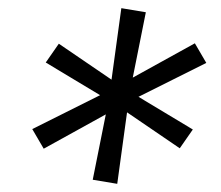

<svg xmlns="http://www.w3.org/2000/svg" viewBox="-20 -708 540 470"><path d="M267 -258 207 -268 239 -428 87 -344 59 -392 225 -475 92 -555 124 -601 253 -513 277 -688 337 -678 305 -518 457 -602 485 -554 319 -471 452 -391 420 -345 291 -433Z"/></svg>

Font: Iosevka SS18 Light
Style: Italic
Weight: 300
Italic angle: -9°
Monospace: yes
Designer: Belleve Invis
Foundry: Belleve Invis
Version: Version 25.1.1; ttfautohint (v1.8.4)